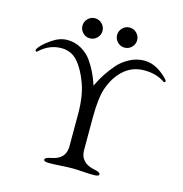

<svg xmlns="http://www.w3.org/2000/svg" viewBox="-116 -905 971 1017"><g transform="rotate(15 369.5 -397.0)"><path d="M242 -782.5Q258 -799 281 -799Q304 -799 320 -782.5Q336 -766 336 -744Q336 -722 320 -705.5Q304 -689 281 -689Q258 -689 242 -705.5Q226 -722 226 -744Q226 -766 242 -782.5ZM432 -782.5Q448 -799 471 -799Q494 -799 510 -782.5Q526 -766 526 -744Q526 -722 510 -705.5Q494 -689 471 -689Q448 -689 432 -705.5Q416 -722 416 -744Q416 -766 432 -782.5ZM592 -650Q656 -650 717 -589Q728 -578 728 -573Q728 -570 724.5 -568Q721 -566 719 -567Q672 -600 605 -600Q541 -600 495 -560Q449 -520 425 -453Q405 -397 405 -288V-108Q405 -74 425.5 -52.5Q446 -31 484 -24Q517 -18 517 -6Q517 5 488 5Q460 5 426.5 2.5Q393 0 371 0Q346 0 308 2.5Q270 5 243 5Q214 5 214 -6Q214 -18 247 -24Q325 -38 325 -108V-287Q325 -384 300 -452Q275 -520 240 -560Q205 -600 150 -600Q83 -600 30 -549Q28 -547 24 -548.5Q20 -550 20 -553Q19 -560 32 -575Q50 -597 89.5 -623.5Q129 -650 170 -650Q212 -650 247 -629.5Q282 -609 302.5 -580Q323 -551 337 -522Q351 -493 358 -472L365 -452L375 -472Q385 -493 404 -522Q423 -551 448 -580Q473 -609 511.5 -629.5Q550 -650 592 -650Z"/></g></svg>

Font: EB Garamond 12 All SC
Style: AllSC
Weight: 400
Version: Version 0.016 ; ttfautohint (v0.97) -l 8 -r 50 -G 200 -x 0 -